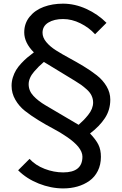

<svg xmlns="http://www.w3.org/2000/svg" viewBox="-20 -839 672 1060"><path d="M494.1 -272.9Q494.1 -293 485.4 -311.3Q476.6 -329.6 459 -345.2Q441.4 -360.8 428.2 -370.4Q415 -379.9 393.1 -393.1L222.2 -497.1Q204.6 -481.9 193.8 -471.2Q183.1 -460.4 168.2 -443.4Q153.3 -426.3 145.8 -408.7Q138.2 -391.1 138.2 -374Q138.2 -337.9 164.3 -309.8Q190.4 -281.7 231 -257.8L414.1 -149.9Q430.7 -165 441.7 -176Q452.6 -187 466.3 -203.9Q480 -220.7 487.1 -238.3Q494.1 -255.9 494.1 -272.9ZM588.9 -289.1Q588.9 -231.9 559.1 -186.8Q529.3 -141.6 477.1 -102.1Q508.8 -68.8 522.9 -41Q537.1 -13.2 537.1 26.9Q537.1 70.3 520 104.5Q502.9 138.7 473.6 159.4Q444.3 180.2 407.7 190.7Q371.1 201.2 329.1 201.2Q261.7 201.2 194.3 174.6Q127 147.9 80.1 101.1L143.1 38.1Q175.8 73.7 226.6 93.3Q277.3 112.8 329.1 112.8Q435.1 112.8 435.1 25.9Q435.1 0 412.1 -28.8Q390.1 -55.2 351.1 -82Q312 -108.9 272.7 -129.4Q233.4 -149.9 191.4 -175.8Q149.4 -201.7 117.4 -227.1Q85.4 -252.4 64.7 -288.3Q43.9 -324.2 43.9 -365.2Q43.9 -389.2 51 -411.9Q58.1 -434.6 69.1 -452.6Q80.1 -470.7 97.2 -489Q114.3 -507.3 130.1 -520.8Q146 -534.2 167 -549.8Q113.8 -603 113.8 -660.2Q113.8 -710 143.6 -746.6Q173.3 -783.2 221.4 -801Q269.5 -818.8 328.1 -818.8Q393.1 -818.8 456.8 -789.8Q520.5 -760.7 567.9 -712.9L504.9 -649.9Q471.2 -687 423.8 -710.4Q376.5 -733.9 328.1 -733.9Q278.8 -733.9 246.8 -714.4Q214.8 -694.8 214.8 -658.2Q214.8 -631.8 235.4 -606.9Q255.9 -582 289.1 -561Q322.3 -540 362.1 -518.6Q401.9 -497.1 441.7 -473.1Q481.4 -449.2 514.6 -423.1Q547.9 -397 568.4 -362.3Q588.9 -327.6 588.9 -289.1Z"/></svg>

Font: Sinkin Sans 400 Regular
Style: Regular
Weight: 400
Designer: Keith Bates
Foundry: K-Type
Version: Sinkin Sans (version 1.0)  by Keith Bates   •   © 2014   www